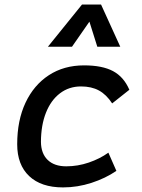

<svg xmlns="http://www.w3.org/2000/svg" viewBox="-20 -815 626 845"><path d="M271.5 -83Q322.3 -83 370.8 -99.6Q419.4 -116.2 457 -143.1L492.2 -63Q444.3 -30.3 382.8 -10.3Q321.3 9.8 257.3 9.8Q161.1 9.8 108.4 -40Q55.7 -89.8 55.7 -180.2Q55.7 -285.2 92.3 -363Q128.9 -440.9 195.1 -484.1Q261.2 -527.3 350.1 -527.3Q430.2 -527.3 477.5 -502Q524.9 -476.6 549.3 -419.9L473.6 -359.9Q448.2 -398.9 415.5 -416.7Q382.8 -434.6 336.4 -434.6Q283.7 -434.6 243.9 -404.3Q204.1 -374 182.4 -319.3Q160.6 -264.6 160.2 -190.9Q160.6 -139.6 189.7 -111.3Q218.8 -83 271.5 -83ZM424.8 -794.9 509.3 -609.4H408.2L373.5 -719.7L296.9 -609.4H190.9L340.8 -794.9Z"/></svg>

Font: Cascadia Mono
Style: Italic
Weight: 400
Italic angle: -10°
Monospace: yes
Designer: Aaron Bell
Foundry: Saja Typeworks
Version: Version 2404.023; ttfautohint (v1.8.4)